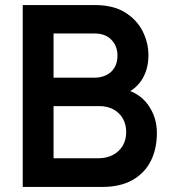

<svg xmlns="http://www.w3.org/2000/svg" viewBox="-20 -740 671 760"><path d="M70 0V-720H355.5Q428.5 -720 475.2 -690.8Q522 -661.5 544.8 -616Q567.5 -570.5 567.5 -522Q567.5 -462.5 539.2 -421Q511 -379.5 462.5 -365V-390Q530.5 -374.5 565.8 -325.5Q601 -276.5 601 -214Q601 -150 576.5 -102Q552 -54 503.8 -27Q455.5 0 384.5 0ZM192 -113.5H369.5Q401 -113.5 426 -126.2Q451 -139 465.2 -162.2Q479.5 -185.5 479.5 -217.5Q479.5 -246.5 467 -269.5Q454.5 -292.5 430.5 -306.2Q406.5 -320 373 -320H192ZM192 -432.5H354Q380 -432.5 400.5 -442.5Q421 -452.5 433 -472Q445 -491.5 445 -520Q445 -557.5 421 -582.5Q397 -607.5 354 -607.5H192Z"/></svg>

Font: Manrope ExtraLight
Style: Bold
Weight: 700
Version: Version 4.504